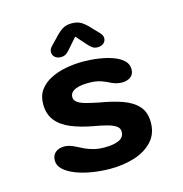

<svg xmlns="http://www.w3.org/2000/svg" viewBox="-102 -760 822 864"><g transform="rotate(-15 309.5 -328.0)"><path d="M309 10.5Q265.5 10.5 223.8 3.8Q182 -3 148.5 -16Q115 -29 95 -47.5Q75 -66 75 -89.5Q75 -114.5 91 -127.5Q107 -140.5 132 -140.5Q143.5 -140.5 156.5 -136.8Q169.5 -133 185 -125Q200.5 -116.5 218.5 -108.2Q236.5 -100 258.5 -94.5Q280.5 -89 308 -89Q350 -89 374.8 -100.5Q399.5 -112 399.5 -138.5Q399.5 -154.5 385.2 -164.5Q371 -174.5 345 -181.5Q319 -188.5 283.5 -194.5Q226 -205 182.5 -222.8Q139 -240.5 114.5 -271Q90 -301.5 90 -348.5Q90 -387 109.2 -413.5Q128.5 -440 160.5 -456.2Q192.5 -472.5 231.8 -480Q271 -487.5 310.5 -487.5Q348 -487.5 384.2 -482.2Q420.5 -477 450.2 -466.2Q480 -455.5 497.5 -438.8Q515 -422 515 -398Q515 -375 499.2 -363Q483.5 -351 459.5 -351Q446 -351 434 -354Q422 -357 409 -363Q394 -371.5 370.5 -380Q347 -388.5 312 -388.5Q297.5 -388.5 282.2 -386.8Q267 -385 254 -380.2Q241 -375.5 233 -367Q225 -358.5 225 -345Q225 -329.5 239.5 -319.8Q254 -310 279 -303.5Q304 -297 336.5 -290.5Q394.5 -281 439.8 -265.2Q485 -249.5 511 -221Q537 -192.5 537 -144.5Q537 -91.5 505.2 -57Q473.5 -22.5 421.8 -6Q370 10.5 309 10.5ZM420.5 -591Q432.5 -578 432.5 -565Q432.5 -551 421.8 -541.8Q411 -532.5 393.5 -532.5Q378.5 -532.5 368 -540.5Q357.5 -548.5 348 -560L308 -605L268.5 -560Q258.5 -547.5 248.2 -540Q238 -532.5 223 -532.5Q205.5 -532.5 195 -541.8Q184.5 -551 184.5 -565.5Q184.5 -579 196 -591L224.5 -620.5Q245 -643.5 263 -655.2Q281 -667 308 -667Q335.5 -667 353.5 -655.2Q371.5 -643.5 392 -620.5Z"/></g></svg>

Font: Sono ExtraLight Monospace SemiBold
Style: Regular
Weight: 600
Version: Version 2.112